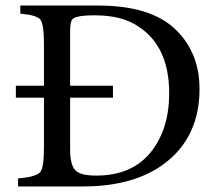

<svg xmlns="http://www.w3.org/2000/svg" viewBox="-20 -670 781 690"><path d="M53 -650H333Q522 -650 611 -564Q697 -481 697 -350Q697 -178 572 -83Q462 0 279 0H45V-29Q109 -34 124 -51Q138 -67 138 -137V-319H37V-362H138V-513Q138 -583 125 -600Q111 -616 53 -621ZM232 -319V-133Q232 -79 250 -59Q267 -39 326 -39Q453 -39 521 -122Q588 -205 588 -335Q588 -501 480 -573Q421 -615 320 -615Q260 -615 244 -604Q232 -597 232 -561V-362H386V-319Z"/></svg>

Font: Ponomar
Style: Regular
Weight: 400
Version: Version 1.301; ttfautohint (v1.8.4.7-5d5b)